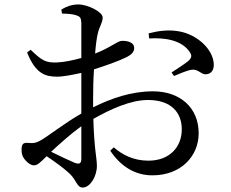

<svg xmlns="http://www.w3.org/2000/svg" viewBox="-20 -797 1040 864"><path d="M651 -624C719 -628 796 -618 833 -564C844 -548 843 -539 831 -526C818 -513 772 -484 752 -471L763 -455C784 -464 824 -481 842 -483C873 -488 886 -459 909 -463C933 -465 943 -485 942 -508C940 -574 868 -642 785 -656C739 -664 696 -659 649 -647ZM166 -167C147 -156 134 -151 107 -154C83 -156 77 -148 77 -121C77 -103 83 -87 98 -72C109 -61 120 -53 133 -53C149 -53 161 -66 190 -94C226 -70 270 -38 293 -16C325 14 326 47 352 47C386 47 416 -4 416 -50C416 -87 404 -123 400 -262C478 -306 567 -347 646 -347C753 -347 798 -288 798 -215C798 -135 743 -74 648 -74C580 -74 530 -101 492 -134L476 -119C525 -46 589 -8 666 -8C795 -8 874 -95 874 -197C874 -314 789 -386 669 -386C570 -386 482 -355 399 -314V-353C399 -396 400 -441 403 -485C451 -500 514 -522 550 -540C572 -551 584 -564 584 -581C583 -611 544 -614 528 -613C509 -613 478 -583 408 -556C411 -594 415 -626 420 -646C427 -678 442 -694 442 -718C442 -744 374 -777 333 -777C304 -777 279 -768 256 -754L259 -736C286 -735 307 -734 324 -728C340 -722 345 -718 346 -693V-536C306 -525 266 -517 236 -516C185 -514 168 -525 118 -573L102 -561C140 -465 184 -452 237 -452C266 -452 310 -461 346 -469V-349V-286C277 -247 200 -187 166 -167ZM346 -228V-83C346 -63 339 -56 317 -64C289 -76 246 -96 210 -114C250 -151 300 -196 346 -229Z"/></svg>

Font: Noto Serif KR Medium
Style: Regular
Weight: 500
Designer: Ryoko NISHIZUKA 西塚涼子 (kana & ideographs); Frank Grießhammer (Latin, Greek & Cyrillic); Wenlong ZHANG 张文龙 (bopomofo); San
Foundry: Adobe
Version: Version 2.001;hotconv 1.1.0;makeotfexe 2.6.0